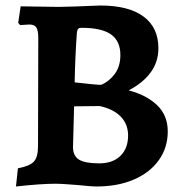

<svg xmlns="http://www.w3.org/2000/svg" viewBox="-20 -667 667 697"><path d="M38 10 45 -56Q88 -64 103 -80.5Q118 -97 118 -136L119 -528Q119 -556 112 -567Q105 -578 87 -578L53 -576L46 -584L55 -644L193 -642Q226 -642 344 -647Q447 -647 501 -607Q555 -567 555 -492Q555 -442 526.5 -403.5Q498 -365 447 -339Q512 -322 550.5 -285Q589 -248 589 -190Q589 -131 556.5 -85.5Q524 -40 465.5 -15Q407 10 330 10Q318 10 297 8Q276 6 265 5Q252 4 225 2Q198 0 182 0Q129 0 38 10ZM347 -359Q376 -371 396.5 -398.5Q417 -426 417 -467Q417 -518 383 -542Q349 -566 277 -566Q267 -566 263.5 -562Q260 -558 259 -547Q253 -466 251 -368Q329 -359 347 -359ZM245 -133Q245 -101 267 -87.5Q289 -74 340 -74Q389 -74 417 -101Q445 -128 445 -175Q445 -216 418.5 -243.5Q392 -271 342 -282L249 -281Z"/></svg>

Font: Alegreya
Style: Bold
Weight: 700
Designer: Juan Pablo del Peral
Foundry: Huerta Tipografica
Version: Version 2.008; ttfautohint (v1.8)